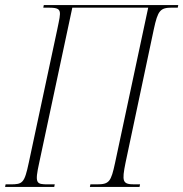

<svg xmlns="http://www.w3.org/2000/svg" viewBox="-40 -734 720 754"><path d="M-20 0H173L175 -10H149C102 -10 96 -13 114 -95L244 -704H542L412 -95C396 -20 389 -10 340 -10H315L313 0H508L510 -10H488C441 -10 438 -21 453 -95L564 -619C580 -693 589 -704 636 -704H658L660 -714H132L130 -704H148C207 -704 200 -693 185 -619L73 -95C56 -15 49 -10 1 -10H-18Z"/></svg>

Font: Noto Serif Display ExtraCondensed ExtraLight
Style: Italic
Weight: 200
Width: 2
Italic angle: -12°
Designer: Monotype Design Team
Foundry: Monotype Imaging Inc.
Version: Version 2.009